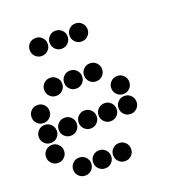

<svg xmlns="http://www.w3.org/2000/svg" viewBox="-126 -802 851 905"><g transform="rotate(-20 300.0 -350.0)"><path d="M149 -695Q131 -695 118 -682Q105 -669 105 -651V-649Q105 -631 118 -618Q131 -605 149 -605H151Q169 -605 182 -618Q195 -631 195 -649V-651Q195 -669 182 -682Q169 -695 151 -695ZM249 -695Q231 -695 218 -682Q205 -669 205 -651V-649Q205 -631 218 -618Q231 -605 249 -605H251Q269 -605 282 -618Q295 -631 295 -649V-651Q295 -669 282 -682Q269 -695 251 -695ZM349 -695Q331 -695 318 -682Q305 -669 305 -651V-649Q305 -631 318 -618Q331 -605 349 -605H351Q369 -605 382 -618Q395 -631 395 -649V-651Q395 -669 382 -682Q369 -695 351 -695ZM149 -495Q131 -495 118 -482Q105 -469 105 -451V-449Q105 -431 118 -418Q131 -405 149 -405H151Q169 -405 182 -418Q195 -431 195 -449V-451Q195 -469 182 -482Q169 -495 151 -495ZM249 -495Q231 -495 218 -482Q205 -469 205 -451V-449Q205 -431 218 -418Q231 -405 249 -405H251Q269 -405 282 -418Q295 -431 295 -449V-451Q295 -469 282 -482Q269 -495 251 -495ZM349 -495Q331 -495 318 -482Q305 -469 305 -451V-449Q305 -431 318 -418Q331 -405 349 -405H351Q369 -405 382 -418Q395 -431 395 -449V-451Q395 -469 382 -482Q369 -495 351 -495ZM49 -395Q31 -395 18 -382Q5 -369 5 -351V-349Q5 -331 18 -318Q31 -305 49 -305H51Q69 -305 82 -318Q95 -331 95 -349V-351Q95 -369 82 -382Q69 -395 51 -395ZM449 -395Q431 -395 418 -382Q405 -369 405 -351V-349Q405 -331 418 -318Q431 -305 449 -305H451Q469 -305 482 -318Q495 -331 495 -349V-351Q495 -369 482 -382Q469 -395 451 -395ZM49 -295Q31 -295 18 -282Q5 -269 5 -251V-249Q5 -231 18 -218Q31 -205 49 -205H51Q69 -205 82 -218Q95 -231 95 -249V-251Q95 -269 82 -282Q69 -295 51 -295ZM149 -295Q131 -295 118 -282Q105 -269 105 -251V-249Q105 -231 118 -218Q131 -205 149 -205H151Q169 -205 182 -218Q195 -231 195 -249V-251Q195 -269 182 -282Q169 -295 151 -295ZM249 -295Q231 -295 218 -282Q205 -269 205 -251V-249Q205 -231 218 -218Q231 -205 249 -205H251Q269 -205 282 -218Q295 -231 295 -249V-251Q295 -269 282 -282Q269 -295 251 -295ZM349 -295Q331 -295 318 -282Q305 -269 305 -251V-249Q305 -231 318 -218Q331 -205 349 -205H351Q369 -205 382 -218Q395 -231 395 -249V-251Q395 -269 382 -282Q369 -295 351 -295ZM449 -295Q431 -295 418 -282Q405 -269 405 -251V-249Q405 -231 418 -218Q431 -205 449 -205H451Q469 -205 482 -218Q495 -231 495 -249V-251Q495 -269 482 -282Q469 -295 451 -295ZM49 -195Q31 -195 18 -182Q5 -169 5 -151V-149Q5 -131 18 -118Q31 -105 49 -105H51Q69 -105 82 -118Q95 -131 95 -149V-151Q95 -169 82 -182Q69 -195 51 -195ZM149 -95Q131 -95 118 -82Q105 -69 105 -51V-49Q105 -31 118 -18Q131 -5 149 -5H151Q169 -5 182 -18Q195 -31 195 -49V-51Q195 -69 182 -82Q169 -95 151 -95ZM249 -95Q231 -95 218 -82Q205 -69 205 -51V-49Q205 -31 218 -18Q231 -5 249 -5H251Q269 -5 282 -18Q295 -31 295 -49V-51Q295 -69 282 -82Q269 -95 251 -95ZM349 -95Q331 -95 318 -82Q305 -69 305 -51V-49Q305 -31 318 -18Q331 -5 349 -5H351Q369 -5 382 -18Q395 -31 395 -49V-51Q395 -69 382 -82Q369 -95 351 -95Z"/></g></svg>

Font: Doto Rounded Black
Style: Regular
Weight: 900
Monospace: yes
Version: Version 1.000